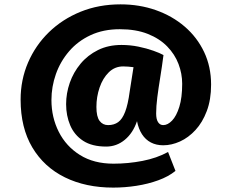

<svg xmlns="http://www.w3.org/2000/svg" viewBox="-20 -811 1042 882"><path d="M500 50.8Q374 50.8 278.1 3.7Q182.1 -43.5 128.4 -133.8Q74.7 -224.1 74.7 -353.5Q74.7 -444.3 108.9 -523.7Q143.1 -603 204.8 -663.1Q266.6 -723.1 350.3 -757.1Q434.1 -791 533.7 -791Q620.6 -791 696 -764.4Q771.5 -737.8 828.6 -688.7Q885.7 -639.6 917.7 -572Q949.7 -504.4 949.7 -422.4Q949.7 -353 929.9 -300.8Q910.2 -248.5 877.9 -213.6Q845.7 -178.7 806.9 -161.1Q768.1 -143.6 730 -143.6Q697.8 -143.6 673.1 -156.5Q648.4 -169.4 632.3 -194.3Q616.2 -219.2 609.4 -254.4Q590.8 -199.7 553.2 -168.7Q515.6 -137.7 467.8 -137.7Q402.3 -137.7 361.8 -164.3Q321.3 -190.9 302.5 -235.4Q283.7 -279.8 283.7 -332.5Q283.7 -382.3 300.5 -430.7Q317.4 -479 350.1 -518.3Q382.8 -557.6 430.2 -581.1Q477.5 -604.5 538.1 -604.5Q578.1 -604.5 616 -596.7Q653.8 -588.9 684.1 -578.1Q714.4 -567.4 731 -558.1Q724.1 -504.9 716.1 -455.6Q708 -406.2 702.6 -364Q697.3 -321.8 697.3 -290Q697.3 -263.2 706.1 -249.8Q714.8 -236.3 730 -236.3Q750.5 -236.3 770.5 -257.1Q790.5 -277.8 803.7 -320.1Q816.9 -362.3 816.9 -426.3Q816.9 -472.7 800 -517.1Q783.2 -561.5 748 -597.7Q712.9 -633.8 658.7 -655.3Q604.5 -676.8 530.3 -676.8Q454.6 -676.8 396 -649.4Q337.4 -622.1 297.4 -575.4Q257.3 -528.8 236.8 -470.7Q216.3 -412.6 216.3 -351.6Q216.3 -272 250 -205.3Q283.7 -138.7 347.4 -98.9Q411.1 -59.1 501.5 -59.1Q568.4 -59.1 634.3 -71.8Q700.2 -84.5 752 -112.8L786.1 -25.9Q753.4 0.5 706.8 17.3Q660.2 34.2 606.9 42.5Q553.7 50.8 500 50.8ZM476.6 -236.3Q503.9 -236.3 522.9 -250Q542 -263.7 554.9 -297.4Q567.9 -331.1 575.7 -390.1L593.3 -502.4Q582.5 -503.9 569.1 -504.9Q555.7 -505.9 545.9 -505.9Q507.3 -505.9 479.7 -478.8Q452.1 -451.7 437.5 -408.9Q422.9 -366.2 422.9 -319.8Q422.9 -274.9 437.5 -255.6Q452.1 -236.3 476.6 -236.3Z"/></svg>

Font: Comme Black
Style: Regular
Weight: 900
Version: Version 1.000;gftools[0.9.27]